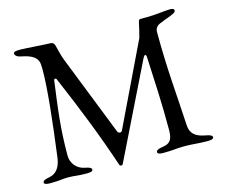

<svg xmlns="http://www.w3.org/2000/svg" viewBox="-95 -786 1092 926"><g transform="rotate(-15 450.5 -322.5)"><path d="M48 5C102 5 103 0 139 0C176 0 179 5 233 5C250 5 262 2 262 -6C262 -15 252 -20 229 -24C188 -32 164 -66 164 -102C164 -238 177 -330 196 -471C197 -475 199 -476 202 -476C205 -476 208 -475 209 -471C284 -296 341 -152 393 4C395 9 398 11 402 11C406 11 410 9 411 5L641 -464C645 -471 648 -474 651 -474C654 -474 656 -471 657 -464C663 -329 669 -240 669 -96C669 -49 657 -29 618 -24C595 -21 585 -15 585 -6C585 2 597 5 614 5C668 5 678 0 719 0C765 0 782 5 836 5C853 5 865 2 865 -6C865 -15 855 -20 832 -24C782 -33 759 -54 757 -95C749 -246 735 -382 735 -568C735 -583 745 -596 759 -602C777 -610 800 -618 818 -625C838 -633 844 -637 844 -646C844 -655 829 -656 823 -656C800 -656 749 -648 709 -648H673C668 -648 665 -643 663 -635C659 -614 651 -582 645 -560L448 -150C446 -146 442 -144 438 -144C433 -144 427 -147 425 -153L267 -554C257 -579 252 -607 245 -631C242 -641 235 -647 226 -647C200 -647 102 -655 76 -655C56 -655 42 -654 42 -644C42 -635 51 -627 64 -624C102 -616 150 -606 154 -561C155 -551 155 -538 155 -528C155 -444 138 -282 114 -102C107 -55 85 -30 52 -24C29 -20 19 -15 19 -6C19 2 31 5 48 5Z"/></g></svg>

Font: EB Garamond
Style: Regular
Weight: 400
Designer: Georg Duffner and Octavio Pardo
Foundry: Georg Duffner
Version: Version 1.000;PS 001.000;hotconv 1.0.88;makeotf.lib2.5.64775